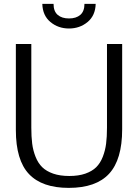

<svg xmlns="http://www.w3.org/2000/svg" viewBox="-20 -937 697 970"><path d="M60.1 0ZM193.8 -917.5H250.5Q250.5 -879.9 271.5 -861.8Q292.5 -843.8 328.6 -843.8Q364.7 -843.8 385.7 -861.8Q406.7 -879.9 406.7 -917.5H463.4Q461.9 -858.4 422.4 -825.7Q382.8 -793 328.6 -793Q274.4 -793 234.9 -825.7Q195.3 -858.4 193.8 -917.5ZM60.1 -280.3V-714.8H138.2V-292Q138.2 -246.1 142.6 -211.4Q147 -176.8 159.7 -144.8Q172.4 -112.8 193.4 -92.3Q214.4 -71.8 248.8 -59.8Q283.2 -47.9 330.1 -47.9Q377 -47.9 411.1 -59.8Q445.3 -71.8 466.1 -92.3Q486.8 -112.8 499.3 -144.8Q511.7 -176.8 516.1 -211.4Q520.5 -246.1 520.5 -292V-714.8H597.2V-283.7Q597.2 -130.9 531.2 -59.3Q465.3 12.2 327.1 12.2Q192.4 12.2 126.2 -57.9Q60.1 -127.9 60.1 -280.3Z"/></svg>

Font: Pontano Sans
Style: Regular
Weight: 400
Foundry: vernon adams
Version: 1.0